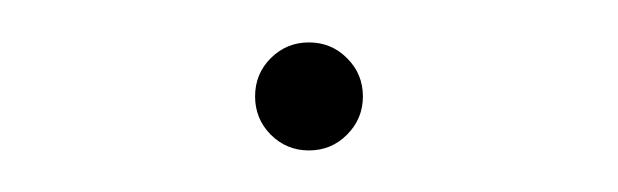

<svg xmlns="http://www.w3.org/2000/svg" viewBox="-20 -67 293 91"><path d="M126.4 4.3Q115.8 4.3 108.3 -3.2Q100.9 -10.7 100.9 -21.3Q100.9 -32 108.3 -39.4Q115.8 -46.9 126.4 -46.9Q137.1 -46.9 144.5 -39.4Q152 -32 152 -21.3Q152 -10.7 144.5 -3.2Q137.1 4.3 126.4 4.3Z"/></svg>

Font: Inter Thin BETA
Style: Regular
Weight: 100
Designer: Rasmus Andersson
Foundry: rsms
Version: Version 3.011;git-f93a4a705